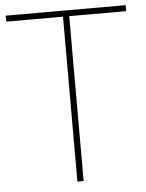

<svg xmlns="http://www.w3.org/2000/svg" viewBox="-52 -756 609 799"><g transform="rotate(-5 252.5 -357.0)"><path d="M265 0H239V-689H2V-714H503V-689H265Z"/></g></svg>

Font: Noto Sans Hebrew Thin
Style: Regular
Weight: 250
Designer: Monotype Design Team
Foundry: Monotype Imaging Inc.
Version: Version 2.003